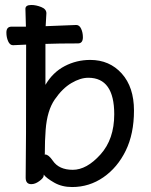

<svg xmlns="http://www.w3.org/2000/svg" viewBox="-20 -735 613 778"><path d="M442.9 -272Q442.9 -419.9 337.9 -419.9Q305.7 -419.9 269.3 -398.4Q232.9 -377 201.9 -332Q170.9 -287.1 165 -209Q161.6 -167 161.6 -110.8L160.6 -109.9Q160.6 -108.9 163.1 -108.9Q176.8 -108.9 193.8 -84Q218.8 -46.9 274.9 -46.9Q331.1 -46.9 387 -108.9Q442.9 -170.9 442.9 -272ZM272 22.9Q231 22.9 199.5 4.9Q168 -13.2 157.7 -26.9V-29.8L156.7 -21Q154.8 -12.2 138.4 -0.5Q122.1 11.2 106.9 11.2Q84 11.2 84 -15.1Q85.9 -106 85.9 -554.2L32.7 -551.8Q20 -551.8 12.9 -567.9Q5.9 -584 5.9 -603Q5.9 -627 26.9 -627H85L83 -699.2Q83 -714.8 106.9 -714.8Q126 -714.8 147 -706.5Q168 -698.2 168 -681.2L165 -628.9L289.1 -633.8Q301.8 -633.8 308.8 -618.4Q315.9 -603 315.9 -584Q315.9 -559.1 295.9 -559.1Q217.8 -559.1 164.1 -557.1V-391.1Q193.8 -441.9 241.9 -467Q290 -492.2 345.7 -492.2Q423.8 -492.2 473.4 -437Q522.9 -381.8 522.9 -287.1Q522.9 -192.9 489.5 -124.5Q456.1 -56.2 398.9 -16.6Q341.8 22.9 272 22.9Z"/></svg>

Font: LXGW WenKai GB Screen
Style: Regular
Weight: 400
Designer: LXGW / Fontworks Inc.
Foundry: LXGW / Fontworks Inc.
Version: Version 1.321;February 19, 2024;FontCreator 14.0.0.2901 64-b